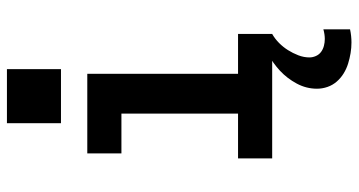

<svg xmlns="http://www.w3.org/2000/svg" viewBox="-254 -532 1009 540"><g transform="rotate(-90 250.0 -261.5)"><path d="M75 0V-96H201V-424H89V-520H313V-96H425V0ZM401 223Q386 223 371 220.5Q356 218 341.5 213.5Q327 209 314 201Q301 193 291 181.5Q281 170 276 155.5Q271 141 271 126Q271 96 285.5 69Q300 42 321.5 22Q343 2 369.5 -12Q396 -26 425 -33V0Q411 8 399.5 19.5Q388 31 379.5 44.5Q371 58 365 73.5Q359 89 359 105Q359 114 363 123Q367 132 374.5 137.5Q382 143 391.5 145.5Q401 148 411 148Q417 148 424 147Q431 146 438 144V219Q429 221 419.5 222Q410 223 401 223ZM326 -594H174V-746H326Z"/></g></svg>

Font: Iosevka SS04
Style: Bold
Weight: 700
Monospace: yes
Designer: Belleve Invis
Foundry: Belleve Invis
Version: Version 19.0.0; ttfautohint (v1.8.4)